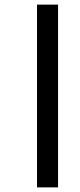

<svg xmlns="http://www.w3.org/2000/svg" viewBox="-20 -764 346 830"><path d="M140 46V-744H231V46Z"/></svg>

Font: Noto Sans Telugu UI ExtraCondensed Medium
Style: Regular
Weight: 500
Width: 2
Designer: Jelle Bosma - Monotype Design Team
Foundry: Monotype Imaging Inc.
Version: Version 2.005; ttfautohint (v1.8.4.7-5d5b)